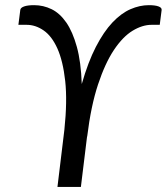

<svg xmlns="http://www.w3.org/2000/svg" viewBox="-20 -742 662 762"><path d="M325.5 -200 301 0H208L235.5 -227Q247.5 -341 238.8 -420.5Q230 -500 207.8 -549.5Q185.5 -599 153.2 -621.2Q121 -643.5 85.5 -643.5H53L60.5 -702.5Q61.5 -711.5 75.8 -716.5Q90 -721.5 115.5 -721.5Q152 -721.5 184.8 -705.5Q217.5 -689.5 243 -652.8Q268.5 -616 285 -556Q301.5 -496 304.5 -408.5Q329.5 -496 360.5 -556Q391.5 -616 426.2 -652.8Q461 -689.5 497.8 -705.5Q534.5 -721.5 570.5 -721.5Q596 -721.5 609.2 -716.5Q622.5 -711.5 621.5 -702.5L614 -643.5H581.5Q545 -643.5 506.2 -620Q467.5 -596.5 432.2 -543.8Q397 -491 369 -406.5Q341 -322 326 -200Z"/></svg>

Font: Lato
Style: Italic
Weight: 400
Italic angle: -7°
Designer: Lukasz Dziedzic
Foundry: tyPoland Lukasz Dziedzic
Version: Version 2.007; 2014-02-27